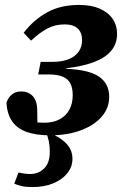

<svg xmlns="http://www.w3.org/2000/svg" viewBox="-20 -534 508 779"><path d="M38 211 55 166Q66 168 77.5 170Q89 172 103 172Q136 172 159 149.5Q182 127 182 82Q182 59 178.5 41Q175 23 166 0H204V16Q239 34 256.5 57Q274 80 274 110Q274 143 253 169Q232 195 195.5 210Q159 225 113 225Q86 225 67.5 221Q49 217 38 211ZM183 15Q127 15 88.5 1.5Q50 -12 29.5 -41.5Q9 -71 6 -117Q13 -138 28 -150.5Q43 -163 67 -163Q94 -163 112 -145Q130 -127 131 -89L132 -15L64 -49Q84 -43 110.5 -39.5Q137 -36 159 -36Q196 -36 222 -50Q248 -64 261.5 -89Q275 -114 275 -148Q275 -177 265.5 -195.5Q256 -214 234.5 -223Q213 -232 175 -232H135L145 -283H191Q232 -283 259 -294Q286 -305 299.5 -325Q313 -345 313 -371Q313 -402 295 -418.5Q277 -435 242 -435Q204 -435 172.5 -418.5Q141 -402 106 -369L76 -401Q117 -454 171.5 -484Q226 -514 301 -514Q350 -514 384.5 -499Q419 -484 437 -457.5Q455 -431 455 -396Q455 -357 431.5 -328.5Q408 -300 362 -282.5Q316 -265 249 -257L248 -255Q342 -251 382.5 -222.5Q423 -194 423 -141Q423 -96 393 -61Q363 -26 308.5 -5.5Q254 15 183 15Z"/></svg>

Font: Source Serif 4
Style: Bold Italic
Weight: 700
Italic angle: -12°
Designer: Frank Grießhammer
Foundry: Adobe Systems Incorporated
Version: Version 4.004;hotconv 1.0.116;makeotfexe 2.5.65601